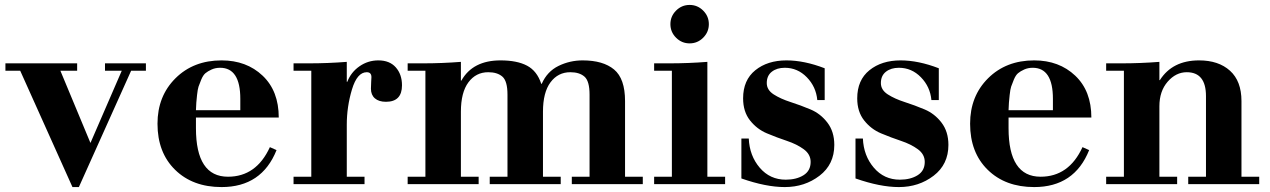

<svg xmlns="http://www.w3.org/2000/svg" viewBox="-20 -747 5152 779"><path d="M274 12 62 -460H2V-490H293V-460H225L347 -167L474 -460H406V-490H572V-460H512L300 12Z M1111 -270H775V-227Q775 -30 905 -30Q1020 -30 1075 -150L1102 -138Q1042 12 879 12Q762 12 690.5 -58Q619 -128 619 -245Q619 -357 692 -429.5Q765 -502 879 -502Q980 -502 1045.5 -440Q1111 -378 1111 -270ZM775 -300H955V-346Q955 -472 873 -472Q854 -472 838.5 -465Q823 -458 813.5 -450Q804 -442 796.5 -424Q789 -406 785.5 -395.5Q782 -385 779.5 -361.5Q777 -338 776.5 -330.5Q776 -323 775 -300Z M1171 0V-30H1243V-460H1171V-490H1233Q1310 -490 1387 -496V-415H1389Q1404 -454 1438.5 -478Q1473 -502 1515 -502Q1561 -502 1586 -473.5Q1611 -445 1611 -401Q1611 -334 1546 -334Q1517 -334 1501 -348Q1485 -362 1485 -387Q1485 -403 1486 -415.5Q1487 -428 1487 -434Q1487 -454 1468 -454Q1429 -454 1408 -384Q1387 -314 1387 -241V-30H1459V0Z M1634 0V-30H1706V-460H1634V-490H1696Q1773 -490 1850 -496V-420H1852Q1898 -502 2011 -502Q2078 -502 2118.5 -480.5Q2159 -459 2176 -407H2178Q2200 -457 2246 -479.5Q2292 -502 2344 -502Q2427 -502 2471.5 -465Q2516 -428 2516 -337V-30H2588V0H2300V-30H2372V-363Q2372 -418 2351.5 -436Q2331 -454 2294 -454Q2244 -454 2213.5 -413Q2183 -372 2183 -294V-30H2255V0H1967V-30H2039V-363Q2039 -418 2018.5 -436Q1998 -454 1961 -454Q1911 -454 1880.5 -413Q1850 -372 1850 -294V-30H1922V0Z M2634 0V-30H2706V-460H2634V-490H2696Q2773 -490 2850 -496V-30H2922V0ZM2723 -594Q2700 -617 2700 -649Q2700 -681 2723 -704Q2746 -727 2778 -727Q2810 -727 2833 -704Q2856 -681 2856 -649Q2856 -617 2833 -594Q2810 -571 2778 -571Q2746 -571 2723 -594Z M2988 -23V-185H3018Q3021 -115 3062.5 -66.5Q3104 -18 3168 -18Q3211 -18 3240 -36Q3269 -54 3269 -90Q3269 -121 3241 -141.5Q3213 -162 3172.5 -175.5Q3132 -189 3091.5 -206Q3051 -223 3023 -258.5Q2995 -294 2995 -348Q2995 -422 3044.5 -462Q3094 -502 3171 -502Q3243 -502 3326 -470V-341H3296Q3291 -395 3253.5 -433.5Q3216 -472 3164 -472Q3132 -472 3111.5 -456Q3091 -440 3091 -410Q3091 -382 3119 -364Q3147 -346 3187.5 -333Q3228 -320 3268.5 -303Q3309 -286 3337 -249.5Q3365 -213 3365 -159Q3365 -80 3305 -34Q3245 12 3164 12Q3088 12 2988 -23Z M3451 -23V-185H3481Q3484 -115 3525.5 -66.5Q3567 -18 3631 -18Q3674 -18 3703 -36Q3732 -54 3732 -90Q3732 -121 3704 -141.5Q3676 -162 3635.5 -175.5Q3595 -189 3554.5 -206Q3514 -223 3486 -258.5Q3458 -294 3458 -348Q3458 -422 3507.5 -462Q3557 -502 3634 -502Q3706 -502 3789 -470V-341H3759Q3754 -395 3716.5 -433.5Q3679 -472 3627 -472Q3595 -472 3574.5 -456Q3554 -440 3554 -410Q3554 -382 3582 -364Q3610 -346 3650.5 -333Q3691 -320 3731.5 -303Q3772 -286 3800 -249.5Q3828 -213 3828 -159Q3828 -80 3768 -34Q3708 12 3627 12Q3551 12 3451 -23Z M4408 -270H4072V-227Q4072 -30 4202 -30Q4317 -30 4372 -150L4399 -138Q4339 12 4176 12Q4059 12 3987.5 -58Q3916 -128 3916 -245Q3916 -357 3989 -429.5Q4062 -502 4176 -502Q4277 -502 4342.5 -440Q4408 -378 4408 -270ZM4072 -300H4252V-346Q4252 -472 4170 -472Q4151 -472 4135.5 -465Q4120 -458 4110.5 -450Q4101 -442 4093.5 -424Q4086 -406 4082.5 -395.5Q4079 -385 4076.5 -361.5Q4074 -338 4073.5 -330.5Q4073 -323 4072 -300Z M4468 0V-30H4540V-460H4468V-490H4530Q4607 -490 4684 -496V-422H4686Q4737 -502 4845 -502Q4924 -502 4970.5 -460Q5017 -418 5017 -337V-30H5089V0H4801V-30H4873V-357Q4873 -454 4795 -454Q4751 -454 4717.5 -415.5Q4684 -377 4684 -316V-30H4756V0Z"/></svg>

Font: Justus
Style: Bold
Weight: 700
Version: Version 001.001